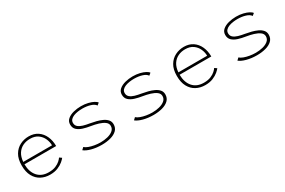

<svg xmlns="http://www.w3.org/2000/svg" viewBox="80 -1392 3391 2283"><g transform="rotate(-30 1775.0 -250.5)"><path d="M580 -92Q568.5 -76 539.8 -51.5Q511 -27 465.5 -8Q420 11 358 11Q290 11 235.2 -18.2Q180.5 -47.5 148.8 -106Q117 -164.5 117 -252.5Q117 -342 151.2 -399.2Q185.5 -456.5 241 -484.2Q296.5 -512 360.5 -512Q432.5 -512 483.5 -477.2Q534.5 -442.5 561.2 -383Q588 -323.5 588 -249H153Q154 -144 207.5 -83Q261 -22 358 -22Q415 -22 454 -38.5Q493 -55 516.5 -76.8Q540 -98.5 549 -113.5ZM359.5 -479Q306 -479 261.5 -457.8Q217 -436.5 188.5 -392.8Q160 -349 154.5 -281H549.5Q549.5 -327.5 529.2 -373.2Q509 -419 467 -449Q425 -479 359.5 -479Z M1068 11Q992 11 928 -6.2Q864 -23.5 832 -50.5L861 -78Q879 -61 912.5 -48.5Q946 -36 987.2 -29Q1028.5 -22 1069.5 -22Q1118 -22 1164 -33Q1210 -44 1240.2 -68.5Q1270.5 -93 1270.5 -132.5Q1270.5 -166 1240.2 -188.8Q1210 -211.5 1162.8 -225.8Q1115.5 -240 1065 -248Q1012 -256 965 -270.5Q918 -285 888.5 -312.2Q859 -339.5 859 -386Q859 -431 892 -458.8Q925 -486.5 975.2 -499.2Q1025.5 -512 1077.5 -512Q1130.5 -512 1174.2 -501.2Q1218 -490.5 1247.2 -474.5Q1276.5 -458.5 1285 -443.5L1255.5 -419.5Q1236.5 -449 1186.8 -464Q1137 -479 1077.5 -479Q1048.5 -479 1017 -474.5Q985.5 -470 958.5 -459.5Q931.5 -449 914.8 -431Q898 -413 898 -386Q898 -352.5 921.5 -332.2Q945 -312 984.2 -300.5Q1023.5 -289 1071.5 -281.5Q1110 -275 1151.5 -264.5Q1193 -254 1229 -237.2Q1265 -220.5 1287.2 -195Q1309.5 -169.5 1309.5 -132.5Q1309.5 -82 1276.2 -50.2Q1243 -18.5 1188 -3.8Q1133 11 1068 11Z M1778 11Q1702 11 1638 -6.2Q1574 -23.5 1542 -50.5L1571 -78Q1589 -61 1622.5 -48.5Q1656 -36 1697.2 -29Q1738.5 -22 1779.5 -22Q1828 -22 1874 -33Q1920 -44 1950.2 -68.5Q1980.5 -93 1980.5 -132.5Q1980.5 -166 1950.2 -188.8Q1920 -211.5 1872.8 -225.8Q1825.5 -240 1775 -248Q1722 -256 1675 -270.5Q1628 -285 1598.5 -312.2Q1569 -339.5 1569 -386Q1569 -431 1602 -458.8Q1635 -486.5 1685.2 -499.2Q1735.5 -512 1787.5 -512Q1840.5 -512 1884.2 -501.2Q1928 -490.5 1957.2 -474.5Q1986.5 -458.5 1995 -443.5L1965.5 -419.5Q1946.5 -449 1896.8 -464Q1847 -479 1787.5 -479Q1758.5 -479 1727 -474.5Q1695.5 -470 1668.5 -459.5Q1641.5 -449 1624.8 -431Q1608 -413 1608 -386Q1608 -352.5 1631.5 -332.2Q1655 -312 1694.2 -300.5Q1733.5 -289 1781.5 -281.5Q1820 -275 1861.5 -264.5Q1903 -254 1939 -237.2Q1975 -220.5 1997.2 -195Q2019.5 -169.5 2019.5 -132.5Q2019.5 -82 1986.2 -50.2Q1953 -18.5 1898 -3.8Q1843 11 1778 11Z M2710 -92Q2698.5 -76 2669.8 -51.5Q2641 -27 2595.5 -8Q2550 11 2488 11Q2420 11 2365.2 -18.2Q2310.5 -47.5 2278.8 -106Q2247 -164.5 2247 -252.5Q2247 -342 2281.2 -399.2Q2315.5 -456.5 2371 -484.2Q2426.5 -512 2490.5 -512Q2562.5 -512 2613.5 -477.2Q2664.5 -442.5 2691.2 -383Q2718 -323.5 2718 -249H2283Q2284 -144 2337.5 -83Q2391 -22 2488 -22Q2545 -22 2584 -38.5Q2623 -55 2646.5 -76.8Q2670 -98.5 2679 -113.5ZM2489.5 -479Q2436 -479 2391.5 -457.8Q2347 -436.5 2318.5 -392.8Q2290 -349 2284.5 -281H2679.5Q2679.5 -327.5 2659.2 -373.2Q2639 -419 2597 -449Q2555 -479 2489.5 -479Z M3198 11Q3122 11 3058 -6.2Q2994 -23.5 2962 -50.5L2991 -78Q3009 -61 3042.5 -48.5Q3076 -36 3117.2 -29Q3158.5 -22 3199.5 -22Q3248 -22 3294 -33Q3340 -44 3370.2 -68.5Q3400.5 -93 3400.5 -132.5Q3400.5 -166 3370.2 -188.8Q3340 -211.5 3292.8 -225.8Q3245.5 -240 3195 -248Q3142 -256 3095 -270.5Q3048 -285 3018.5 -312.2Q2989 -339.5 2989 -386Q2989 -431 3022 -458.8Q3055 -486.5 3105.2 -499.2Q3155.5 -512 3207.5 -512Q3260.5 -512 3304.2 -501.2Q3348 -490.5 3377.2 -474.5Q3406.5 -458.5 3415 -443.5L3385.5 -419.5Q3366.5 -449 3316.8 -464Q3267 -479 3207.5 -479Q3178.5 -479 3147 -474.5Q3115.5 -470 3088.5 -459.5Q3061.5 -449 3044.8 -431Q3028 -413 3028 -386Q3028 -352.5 3051.5 -332.2Q3075 -312 3114.2 -300.5Q3153.5 -289 3201.5 -281.5Q3240 -275 3281.5 -264.5Q3323 -254 3359 -237.2Q3395 -220.5 3417.2 -195Q3439.5 -169.5 3439.5 -132.5Q3439.5 -82 3406.2 -50.2Q3373 -18.5 3318 -3.8Q3263 11 3198 11Z"/></g></svg>

Font: League Mono Thin
Style: Regular
Weight: 100
Width: 6
Designer: Tyler Finck
Foundry: The League of Moveable Type / Tyler Finck
Version: Version 2.300;RELEASE